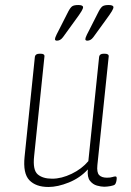

<svg xmlns="http://www.w3.org/2000/svg" viewBox="-20 -738 523 765"><path d="M173 7Q123 7 97 -20Q71 -47 78 -114L119 -512Q121 -524 138 -524H142Q159 -524 157 -512L116 -116Q110 -61 130 -43.5Q150 -26 188 -26Q225 -26 265.5 -45.5Q306 -65 332 -96L375 -512Q377 -524 393 -524H397Q415 -524 413 -512L368 -80Q365 -51 375 -40.5Q385 -30 406 -30Q420 -30 427.5 -32.5Q435 -35 440 -35Q445 -35 445 -28Q445 -21 443 -13.5Q441 -6 438 -3Q434 1 420 3.5Q406 6 395 6Q383 6 366.5 1.5Q350 -3 338.5 -17.5Q327 -32 330 -63Q299 -29 254.5 -11Q210 7 173 7ZM207 -576Q199 -576 199 -582Q199 -587 205.5 -600.5Q212 -614 216 -621L252 -692Q261 -709 268.5 -713.5Q276 -718 292 -718Q311 -718 311 -709Q311 -704 304.5 -693Q298 -682 281 -659L231 -590Q225 -582 219 -579Q213 -576 207 -576ZM328 -576Q320 -576 320 -582Q320 -587 326.5 -600.5Q333 -614 337 -621L373 -692Q382 -709 389.5 -713.5Q397 -718 413 -718Q432 -718 432 -709Q432 -704 425.5 -693Q419 -682 402 -659L352 -590Q346 -582 340 -579Q334 -576 328 -576Z"/></svg>

Font: Asap Condensed Condensed Thin
Style: Italic
Weight: 100
Width: 3
Italic angle: -6°
Designer: Pablo Cosgaya
Foundry: Omnibus-Type
Version: Version 3.001; ttfautohint (v1.8.4.7-5d5b)